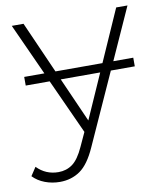

<svg xmlns="http://www.w3.org/2000/svg" viewBox="-103 -588 723 853"><g transform="rotate(-10 258.0 -162.0)"><path d="M99 198Q64 198 32 186Q0 174 -22 151L3 113Q43 154 100 154Q136 154 163.5 134Q191 114 215 61L244 -2L131 -250H23V-289H114L8 -522H61L164 -289H376L479 -522H530L425 -289H515V-250H407L262 71Q230 143 190.5 170.5Q151 198 99 198ZM359 -250H181L270 -49Z"/></g></svg>

Font: Montserrat Light
Style: Regular
Weight: 300
Designer: Julieta Ulanovsky
Foundry: Julieta Ulanovsky
Version: Version 9.000; ttfautohint (v1.8.4.7-5d5b)